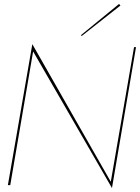

<svg xmlns="http://www.w3.org/2000/svg" viewBox="-20 -939 710 974"><path d="M660 -700 542 -17 144 -715 20 0H32L148 -678L548 15L670 -700ZM591 -911 584 -919 391 -761 394 -756Z"/></svg>

Font: Jost* 200 Hairline Italic
Style: Italic
Weight: 100
Italic angle: -10°
Version: Version 3.200; ttfautohint (v0.97) -l 8 -r 50 -G 200 -x 14 -